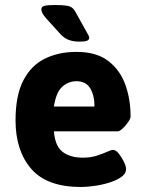

<svg xmlns="http://www.w3.org/2000/svg" viewBox="-20 -738 579 766"><path d="M303 8Q167 8 104.5 -64.5Q42 -137 42 -258Q42 -357 73 -417Q104 -477 159 -504Q214 -531 285 -531Q364 -531 411 -495.5Q458 -460 479.5 -401.5Q501 -343 501 -273Q501 -265 491 -250.5Q481 -236 469 -225Q457 -214 450 -214H195Q200 -154 230.5 -131.5Q261 -109 310 -109Q342 -109 366.5 -117Q391 -125 407.5 -132.5Q424 -140 431 -140Q442 -140 454 -125Q466 -110 474.5 -92Q483 -74 483 -64Q483 -45 463.5 -31.5Q444 -18 414.5 -9Q385 0 354.5 4Q324 8 303 8ZM195 -313H357Q357 -357 340 -385.5Q323 -414 285 -414Q254 -414 229 -392.5Q204 -371 195 -313ZM295 -572Q273 -572 255 -578.5Q237 -585 221 -602L164 -665Q155 -675 150 -684Q145 -693 145 -701Q145 -711 157 -714.5Q169 -718 198 -718Q229 -718 245 -715.5Q261 -713 269 -706Q277 -699 283 -687L323 -615Q329 -604 332.5 -598Q336 -592 336 -587Q336 -580 328.5 -576Q321 -572 295 -572Z"/></svg>

Font: Asap
Style: Regular
Weight: 400
Designer: Pablo Cosgaya
Foundry: Omnibus-Type
Version: Version 3.001